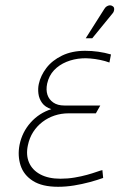

<svg xmlns="http://www.w3.org/2000/svg" viewBox="-20 -706 458 737"><path d="M400 -466 406 -497Q382 -504 357 -507.5Q332 -511 307 -511Q256 -511 218 -492.5Q180 -474 158 -445Q136 -416 129 -384Q125 -366 127.5 -346.5Q130 -327 141.5 -311Q153 -295 177 -287Q130 -272 97.5 -235.5Q65 -199 55 -150Q47 -108 59 -71Q71 -34 106.5 -11.5Q142 11 203 11Q233 11 264 6Q295 1 324.5 -7Q354 -15 376 -23L373 -53Q367 -52 351.5 -46.5Q336 -41 314.5 -35Q293 -29 266.5 -24.5Q240 -20 212 -20Q166 -20 135 -36.5Q104 -53 91.5 -82Q79 -111 87 -148Q93 -177 107.5 -199.5Q122 -222 143 -238Q164 -254 189.5 -262.5Q215 -271 244 -271H348L365 -301H227Q201 -301 184.5 -312.5Q168 -324 162 -342.5Q156 -361 161 -385Q168 -416 187.5 -436.5Q207 -457 235 -468.5Q263 -480 295 -482Q308 -483 326.5 -481.5Q345 -480 364.5 -476Q384 -472 400 -466ZM410 -652Q415 -657 417 -663Q419 -669 418 -674.5Q417 -680 411 -683Q407 -686 401 -685.5Q395 -685 389.5 -681.5Q384 -678 380 -671L309 -559H334Z"/></svg>

Font: Advent Pro ExtraLight
Style: Italic
Weight: 250
Italic angle: -12°
Version: Version 3.000